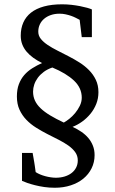

<svg xmlns="http://www.w3.org/2000/svg" viewBox="-20 -757 540 899"><path d="M362.8 -299.8Q362.8 -345.2 326.7 -379.4Q290.5 -413.6 225.1 -440.9Q202.1 -433.1 185.3 -420.7Q168.5 -408.2 157.2 -393.1Q146 -377.9 140.4 -361.3Q134.8 -344.7 134.8 -328.1Q134.8 -305.2 143.6 -286.1Q152.3 -267.1 170.2 -250Q188 -232.9 215.1 -216.6Q242.2 -200.2 278.8 -183.1Q289.6 -189 304.2 -200.4Q318.8 -211.9 331.8 -227.5Q344.7 -243.2 353.8 -261.7Q362.8 -280.3 362.8 -299.8ZM440.9 -325.2Q440.9 -295.9 430.7 -270.3Q420.4 -244.6 403.3 -223.9Q386.2 -203.1 364.5 -187.5Q342.8 -171.9 319.8 -163.1Q341.8 -152.8 360.6 -140.1Q379.4 -127.4 393.3 -111.1Q407.2 -94.7 415 -74.7Q422.9 -54.7 422.9 -30.8Q422.9 2.9 408.9 31Q395 59.1 370.4 79.3Q345.7 99.6 311.5 110.8Q277.3 122.1 236.8 122.1Q210.9 122.1 187.3 118.7Q163.6 115.2 143.6 110.1Q123.5 105 107.9 99.6Q92.3 94.2 83 89.8V-41H132.8Q134.3 -31.7 135.3 -26.4Q136.2 -21 137 -16.8Q137.7 -12.7 138.4 -8.3Q139.2 -3.9 140.4 2.9Q141.6 9.8 143.1 20.5Q144.5 31.2 147 48.8Q155.8 54.7 167.5 59.6Q179.2 64.5 191.9 67.9Q204.6 71.3 217.3 73.2Q230 75.2 241.2 75.2Q263.2 75.2 282 69.6Q300.8 64 314.7 53.5Q328.6 43 336.4 27.8Q344.2 12.7 344.2 -5.9Q344.2 -27.8 332 -44.7Q319.8 -61.5 299.8 -75.7Q279.8 -89.8 254.2 -102.8Q228.5 -115.7 201.7 -129.4Q174.8 -143.1 149.2 -159.2Q123.5 -175.3 103.5 -196Q83.5 -216.8 71.3 -243.4Q59.1 -270 59.1 -305.2Q59.1 -338.4 68.4 -362.8Q77.6 -387.2 93.5 -405.5Q109.4 -423.8 130.9 -437.3Q152.3 -450.7 176.8 -461.9Q154.3 -473.1 136 -486.3Q117.7 -499.5 104.5 -515.1Q91.3 -530.8 84.2 -549.3Q77.1 -567.9 77.1 -589.8Q77.1 -624 89.1 -651.4Q101.1 -678.7 125.2 -697.8Q149.4 -716.8 185.8 -726.8Q222.2 -736.8 271 -736.8Q293 -736.8 314.5 -734.4Q335.9 -731.9 354.7 -728.3Q373.5 -724.6 388.2 -720.5Q402.8 -716.3 410.2 -712.9V-583H362.8L353 -664.1Q344.7 -668.5 334.7 -673.6Q324.7 -678.7 312.7 -682.9Q300.8 -687 287.4 -689.9Q273.9 -692.9 258.8 -692.9Q236.3 -692.9 218 -686.5Q199.7 -680.2 186.5 -668.9Q173.3 -657.7 166.3 -642.3Q159.2 -627 159.2 -608.9Q159.2 -589.8 171.4 -574.7Q183.6 -559.6 203.4 -546.4Q223.1 -533.2 248.3 -520.5Q273.4 -507.8 300 -494.1Q326.7 -480.5 351.8 -464.6Q377 -448.7 396.7 -428.7Q416.5 -408.7 428.7 -383.3Q440.9 -357.9 440.9 -325.2Z"/></svg>

Font: BabelStone Ogham
Style: Italic
Weight: 400
Italic angle: -30°
Designer: Andrew West
Foundry: BabelStone
Version: Version 2.02 March 14, 2022